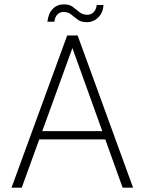

<svg xmlns="http://www.w3.org/2000/svg" viewBox="-20 -863 664 883"><path d="M33 0 289 -700H337L592 0H544L313 -642L80 0ZM142 -222 157 -260H468L483 -222ZM379 -761Q353 -761 337 -773Q321 -785 307 -796.5Q293 -808 272 -808Q256 -808 244.5 -797Q233 -786 230 -763H198Q202 -801 222.5 -822Q243 -843 274 -843Q299 -843 314.5 -831.5Q330 -820 345 -807.5Q360 -795 382 -795Q398 -795 410 -806.5Q422 -818 425 -840H456Q454 -805 432 -783Q410 -761 379 -761Z"/></svg>

Font: DM Sans 17pt ExtraLight
Style: Regular
Weight: 250
Version: Version 4.004;gftools[0.9.30]